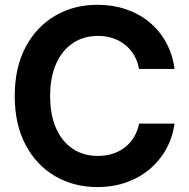

<svg xmlns="http://www.w3.org/2000/svg" viewBox="-20 -758 778 789"><path d="M380.4 10.7Q283.2 10.7 206.3 -34.2Q129.4 -79.1 85 -163.1Q40.5 -247.1 40.5 -363.3Q40.5 -480.5 85.2 -564.5Q129.9 -648.4 206.8 -693.4Q283.7 -738.3 380.4 -738.3Q443.4 -738.3 497.6 -720Q551.8 -701.7 593.8 -667Q635.7 -632.3 662.4 -583.7Q689 -535.2 697.3 -474.6H551.3Q545.9 -505.9 531 -531Q516.1 -556.2 494.1 -573.7Q472.2 -591.3 444.1 -600.8Q416 -610.4 382.8 -610.4Q323.2 -610.4 279.1 -580.6Q234.9 -550.8 210.4 -495.6Q186 -440.4 186 -363.3Q186 -286.1 210.4 -231Q234.9 -175.8 279.1 -146.5Q323.2 -117.2 382.8 -117.2Q415 -117.2 443.1 -126.2Q471.2 -135.3 493.4 -152.6Q515.6 -169.9 530.5 -194.6Q545.4 -219.2 551.8 -250H697.3Q689.5 -194.3 663.6 -146.7Q637.7 -99.1 596.4 -64Q555.2 -28.8 500.5 -9Q445.8 10.7 380.4 10.7Z"/></svg>

Font: Inter Cardless Tabular Bold
Style: Bold
Weight: 700
Designer: Rasmus Andersson
Foundry: rsms
Version: Version 4.000;git-4fc901f